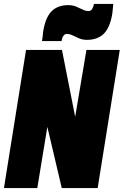

<svg xmlns="http://www.w3.org/2000/svg" viewBox="-32 -953 627 973"><path d="M-12 0 100 -700H282L349 -361L406 -700H575L463 0H281L208 -310L157 0ZM181 -745Q183 -759 184.5 -771.5Q186 -784 187 -795Q199 -866 230 -896.5Q261 -927 314 -927Q336 -927 354 -919.5Q372 -912 387 -904.5Q402 -897 417 -897Q428 -897 434.5 -907Q441 -917 443 -928Q443 -928 443.5 -930.5Q444 -933 444 -933H542Q541 -919 539.5 -906.5Q538 -894 537 -883Q525 -812 493.5 -781.5Q462 -751 409 -751Q387 -751 369 -758.5Q351 -766 336.5 -773.5Q322 -781 306 -781Q296 -781 289 -771Q282 -761 281 -750Q281 -750 280.5 -747.5Q280 -745 280 -745Z"/></svg>

Font: Georama Semi Condensed Black
Style: Italic
Weight: 900
Width: 4
Italic angle: -9°
Designer: Jean-Baptiste Levee
Foundry: Production Type
Version: Version 1.000